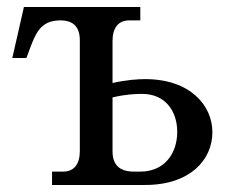

<svg xmlns="http://www.w3.org/2000/svg" viewBox="-20 -526 654 546"><path d="M48 -506 15 -361H55L61 -377C81 -431 94 -468 152 -468C190 -468 207 -448 207 -411V-96C207 -59 190 -38 160 -38H128V0H393C521 0 584 -72 584 -150C584 -226 521 -301 393 -301C372 -301 341 -299 300 -290V-410C300 -447 317 -468 347 -468H379V-506ZM300 -96V-249C338 -258 366 -259 384 -259C451 -259 484 -209 484 -151C484 -91 449 -38 379 -38H361C319 -38 300 -58 300 -96Z"/></svg>

Font: LT Superior Serif Medium
Style: Regular
Weight: 500
Designer: Daniel Lyons
Foundry: LyonsType
Version: Version 2.120;FEAKit 1.0